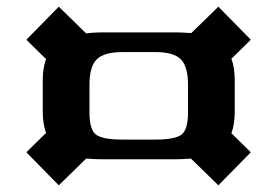

<svg xmlns="http://www.w3.org/2000/svg" viewBox="-20 -585 830 575"><path d="M346 -167H446Q503 -167 523 -181.5Q543 -196 543 -248V-332Q543 -386 521.5 -407.5Q500 -429 446 -429H346Q292 -429 270 -407.5Q248 -386 248 -332V-248Q248 -196 268 -181.5Q288 -167 346 -167ZM683 -345V-252Q683 -213 673 -186L731 -129L634 -30L552 -110Q524 -108 506 -108H285Q268 -108 238 -110L156 -30L59 -129L118 -187Q108 -213 108 -252V-345Q108 -382 118 -408L59 -466L156 -565L238 -485Q259 -488 285 -488H506Q523 -488 553 -486L634 -565L731 -466L673 -409Q683 -382 683 -345Z"/></svg>

Font: Sarpanch ExtraBold
Style: Regular
Weight: 800
Designer: Manushi Parikh (Devanagari and Latin), Jyotish Sonowal (Devanagari)
Foundry: Indian Type Foundry
Version: Version 2.004;PS 1.0;hotconv 1.0.78;makeotf.lib2.5.61930; tt